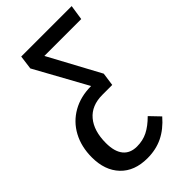

<svg xmlns="http://www.w3.org/2000/svg" viewBox="-243 -597 880 880"><g transform="rotate(-45 196.5 -157.5)"><path d="M398 -454H159L294 -204L285 -140L283 -141L284 -140H221Q151 -140 113.5 -95.5Q76 -51 76 28Q76 83 99 111.5Q122 140 166 140Q204 140 235 124.5Q266 109 299 76L345 124Q306 169 261.5 190.5Q217 212 162 212Q78 212 31 162.5Q-16 113 -16 29Q-16 -40 12.5 -93Q41 -146 93 -175.5Q145 -205 213 -205L73 -459L82 -527H409Z"/></g></svg>

Font: Fira Sans Extra Condensed
Style: Italic
Weight: 400
Width: 3
Italic angle: -8°
Designer: Carrois Corporate & Edenspiekermann AG
Foundry: Carrois Corporate GbR & Edenspiekermann AG
Version: Version 4.203